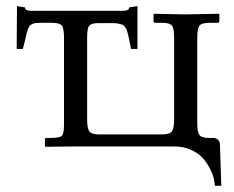

<svg xmlns="http://www.w3.org/2000/svg" viewBox="-20 -476 761 624"><path d="M300.8 -400.9Q277.3 -400.9 270.3 -392.8Q263.2 -384.8 263.2 -355V-87.9Q263.2 -58.6 270.5 -48.8Q277.8 -39.1 303.2 -39.1H505.9Q531.7 -39.1 538.8 -49.3Q545.9 -59.6 545.9 -87.9V-354Q545.9 -383.8 538.8 -392.8Q531.7 -401.9 505.9 -401.9H484.9Q479 -401.9 479 -407.2V-429.2L481 -431.2L579.1 -429.2L690.9 -431.2L692.9 -429.2V-407.2Q692.9 -401.9 687 -401.9H662.1Q636.2 -401.9 628.7 -393.3Q621.1 -384.8 621.1 -354V-76.2Q621.1 -47.9 627.9 -37.8Q634.8 -27.8 657.2 -27.8H673.8Q681.6 -27.8 688 -22.2Q694.3 -16.6 694.8 -6.8L699.2 127.9H678.2Q678.2 118.7 675 104.7Q671.9 90.8 662.4 72Q652.8 53.2 638.9 37.6Q625 22 600.8 11Q576.7 0 546.9 0H221.2L127.9 1L126 -1V-22Q126 -27.8 130.9 -27.8H147Q174.3 -27.8 181.2 -34.9Q188 -42 188 -70.8V-355Q188 -384.3 180.7 -393.1Q173.3 -401.9 147 -401.9H115.2Q104 -401.9 97.4 -401.4Q90.8 -400.9 85 -397.9Q79.1 -395 76.7 -392.6Q74.2 -390.1 71 -381.8Q67.9 -373.5 66.4 -367.2L61.5 -345.2Q57.6 -329.6 54.2 -316.9H34.2L35.2 -456.1L61 -452.1Q61 -440.9 81.1 -440.9H379.9Q399.9 -440.9 399.9 -452.1L426.8 -456.1V-316.9H405.8Q403.8 -325.7 401.4 -339.4L397.5 -358.4Q396.5 -363.3 394 -371.8Q391.6 -380.4 389.9 -383.1Q388.2 -385.7 384.5 -390.4Q380.9 -395 377.4 -396L367.7 -398.4Q361.3 -400.4 354.2 -400.6Q347.2 -400.9 336.9 -400.9Z"/></svg>

Font: Linux Biolinum G
Style: Regular
Weight: 400
Designer: Philipp H. Poll
Foundry: Philipp H. Poll
Version: Version 1.1.0 ; ttfautohint (v1.6)